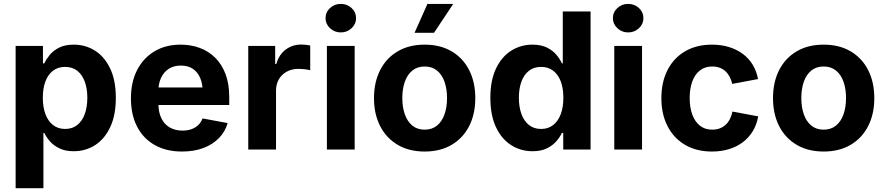

<svg xmlns="http://www.w3.org/2000/svg" viewBox="-20 -788 4668 1012"><path d="M62.4 204.1V-545.9H206.4V-454H213.5Q223.6 -475.8 242.3 -498.7Q261 -521.5 291.9 -537.1Q322.7 -552.7 369.1 -552.7Q429.8 -552.7 480 -521.5Q530.1 -490.2 560.3 -427.7Q590.5 -365.3 590.5 -272Q590.5 -181.1 561.2 -118.5Q531.9 -55.8 481.6 -23.3Q431.4 9.1 368.3 9.1Q323.9 9.1 293.1 -6Q262.3 -21 243.1 -43.2Q223.9 -65.4 213.5 -87.4H208.8V204.1ZM323.2 -108.3Q361.5 -108.3 387.5 -129.3Q413.5 -150.3 426.9 -187.4Q440.3 -224.6 440.3 -272.5Q440.3 -320.4 427 -357.1Q413.7 -393.8 387.7 -414.6Q361.8 -435.4 323.2 -435.4Q285.5 -435.4 259.3 -415.2Q233 -395.1 219.4 -358.7Q205.7 -322.2 205.7 -272.5Q205.7 -223.3 219.5 -186.4Q233.2 -149.5 259.6 -128.9Q286 -108.3 323.2 -108.3Z M939.6 10.7Q856.1 10.7 795.5 -23.6Q735 -57.8 702.5 -120.8Q670.1 -183.8 670.1 -270.1Q670.1 -354.4 702.3 -418Q734.6 -481.5 793.6 -517.1Q852.5 -552.7 932.3 -552.7Q985.8 -552.7 1032.2 -535.7Q1078.7 -518.7 1113.8 -484.3Q1148.8 -449.9 1168.6 -398Q1188.3 -346 1188.3 -275.8V-234.7H730.2V-326.9H1116.9L1048.5 -302.2Q1048.5 -344.8 1035.5 -376.3Q1022.4 -407.7 996.9 -425.1Q971.3 -442.4 933.3 -442.4Q895.4 -442.4 868.9 -424.9Q842.5 -407.3 828.7 -377.2Q814.8 -347.1 814.8 -308.7V-243.8Q814.8 -196.4 830.7 -164.2Q846.6 -132 875.3 -115.8Q904 -99.6 942 -99.6Q967.6 -99.6 988.6 -106.9Q1009.5 -114.2 1024.6 -128.5Q1039.7 -142.9 1047.6 -163.8L1180 -139.3Q1166.8 -94.1 1134.2 -60.4Q1101.5 -26.6 1052.3 -8Q1003.2 10.7 939.6 10.7Z M1288.5 0V-545.9H1430.4V-450.8H1436.2Q1451.1 -501.3 1486.5 -527.2Q1521.9 -553.2 1567.8 -553.2Q1579.2 -553.2 1592.2 -551.9Q1605.2 -550.6 1615.1 -548.3V-417.5Q1605.4 -420.8 1586.8 -422.9Q1568.1 -425 1551.9 -425Q1518.3 -425 1491.7 -410.5Q1465 -396 1450 -370.3Q1434.9 -344.6 1434.9 -310.7V0Z M1703 0V-545.9H1849.4V0ZM1776.2 -617.1Q1743.1 -617.1 1719.5 -639.2Q1695.9 -661.3 1695.9 -692.2Q1695.9 -723.8 1719.5 -745.7Q1743.1 -767.5 1776.2 -767.5Q1809.4 -767.5 1833 -745.7Q1856.7 -723.9 1856.7 -692.3Q1856.7 -661.3 1833 -639.2Q1809.4 -617.1 1776.2 -617.1Z M2218.3 10.7Q2136.2 10.7 2076.2 -24.6Q2016.2 -59.9 1983.8 -123.3Q1951.3 -186.6 1951.3 -270.6Q1951.3 -355.2 1983.8 -418.7Q2016.2 -482.2 2076.2 -517.4Q2136.2 -552.7 2218.3 -552.7Q2300.7 -552.7 2360.5 -517.4Q2420.4 -482.2 2452.8 -418.7Q2485.2 -355.2 2485.2 -270.6Q2485.2 -186.6 2452.8 -123.3Q2420.4 -59.9 2360.5 -24.6Q2300.7 10.7 2218.3 10.7ZM2218.3 -104.6Q2257.4 -104.6 2283.7 -126.3Q2310 -148.1 2323.1 -185.8Q2336.2 -223.5 2336.2 -271.1Q2336.2 -319.2 2323.1 -356.8Q2310 -394.3 2283.7 -415.9Q2257.4 -437.5 2218.3 -437.5Q2179.2 -437.5 2153 -415.9Q2126.8 -394.3 2113.7 -356.9Q2100.5 -319.5 2100.5 -271.1Q2100.5 -223.5 2113.7 -185.8Q2126.8 -148.1 2153 -126.3Q2179.2 -104.6 2218.3 -104.6ZM2165 -615.1 2232.8 -767.1H2368.7L2267.6 -615.1Z M2786.9 9.1Q2724.3 9.1 2673.7 -23.3Q2623.2 -55.8 2593.9 -118.5Q2564.6 -181.1 2564.6 -272Q2564.6 -365.3 2594.8 -427.7Q2625 -490.2 2675.4 -521.5Q2725.8 -552.7 2786 -552.7Q2832.4 -552.7 2863.3 -537.1Q2894.1 -521.5 2913.1 -498.7Q2932 -475.8 2941.6 -454H2946.3V-727.5H3092.8V0H2948.7V-87.4H2941.6Q2931.5 -65.4 2912.2 -43.2Q2892.9 -21 2862.3 -6Q2831.7 9.1 2786.9 9.1ZM2832 -108.3Q2869.4 -108.3 2895.6 -128.9Q2921.9 -149.5 2935.7 -186.4Q2949.4 -223.3 2949.4 -272.5Q2949.4 -322.2 2935.8 -358.7Q2922.1 -395.1 2895.9 -415.2Q2869.6 -435.4 2832 -435.4Q2793.6 -435.4 2767.5 -414.6Q2741.4 -393.8 2728.1 -357.1Q2714.9 -320.4 2714.9 -272.5Q2714.9 -224.6 2728.3 -187.4Q2741.6 -150.3 2767.9 -129.3Q2794.1 -108.3 2832 -108.3Z M3217.7 0V-545.9H3364.1V0ZM3290.8 -617.1Q3257.8 -617.1 3234.2 -639.2Q3210.5 -661.3 3210.5 -692.2Q3210.5 -723.8 3234.2 -745.7Q3257.8 -767.5 3290.8 -767.5Q3324.1 -767.5 3347.7 -745.7Q3371.3 -723.9 3371.3 -692.3Q3371.3 -661.3 3347.7 -639.2Q3324.1 -617.1 3290.8 -617.1Z M3732.7 10.7Q3650.6 10.7 3590.7 -24.6Q3530.8 -59.9 3498.4 -123.3Q3466 -186.6 3466 -270.6Q3466 -355.2 3498.4 -418.7Q3530.8 -482.2 3590.7 -517.4Q3650.6 -552.7 3732.7 -552.7Q3781.5 -552.7 3822.4 -540.1Q3863.4 -527.5 3895.1 -504Q3926.8 -480.5 3947.2 -446.9Q3967.7 -413.2 3975.5 -371.3L3839.4 -345.8Q3834.8 -367 3825.6 -383.9Q3816.5 -400.9 3803.2 -412.9Q3790 -424.9 3772.7 -431.2Q3755.3 -437.5 3734.3 -437.5Q3695.2 -437.5 3668.7 -416.4Q3642.2 -395.4 3628.7 -357.9Q3615.2 -320.5 3615.2 -271.1Q3615.2 -222.4 3628.7 -184.8Q3642.2 -147.3 3668.7 -125.9Q3695.2 -104.6 3734.3 -104.6Q3755.6 -104.6 3773.1 -111.1Q3790.7 -117.7 3804.3 -130Q3817.9 -142.4 3827 -160.2Q3836.2 -177.9 3840.5 -199.9L3976.4 -174.7Q3968.8 -131.5 3948.3 -97.4Q3927.7 -63.3 3896 -39Q3864.3 -14.8 3823 -2.1Q3781.7 10.7 3732.7 10.7Z M4321.3 10.7Q4239.2 10.7 4179.2 -24.6Q4119.2 -59.9 4086.8 -123.3Q4054.4 -186.6 4054.4 -270.6Q4054.4 -355.2 4086.8 -418.7Q4119.2 -482.2 4179.2 -517.4Q4239.2 -552.7 4321.3 -552.7Q4403.7 -552.7 4463.5 -517.4Q4523.4 -482.2 4555.8 -418.7Q4588.3 -355.2 4588.3 -270.6Q4588.3 -186.6 4555.8 -123.3Q4523.4 -59.9 4463.5 -24.6Q4403.7 10.7 4321.3 10.7ZM4321.3 -104.6Q4360.4 -104.6 4386.7 -126.3Q4413 -148.1 4426.1 -185.8Q4439.3 -223.5 4439.3 -271.1Q4439.3 -319.2 4426.1 -356.8Q4413 -394.3 4386.7 -415.9Q4360.4 -437.5 4321.3 -437.5Q4282.2 -437.5 4256 -415.9Q4229.8 -394.3 4216.7 -356.9Q4203.6 -319.5 4203.6 -271.1Q4203.6 -223.5 4216.7 -185.8Q4229.8 -148.1 4256 -126.3Q4282.2 -104.6 4321.3 -104.6Z"/></svg>

Font: Inter Variable LoSnoCo
Style: Regular
Weight: 400
Designer: Rasmus Andersson
Foundry: rsms
Version: Version 4.000;git-a52131595; featfreeze: case,dlig,ss01,ss02